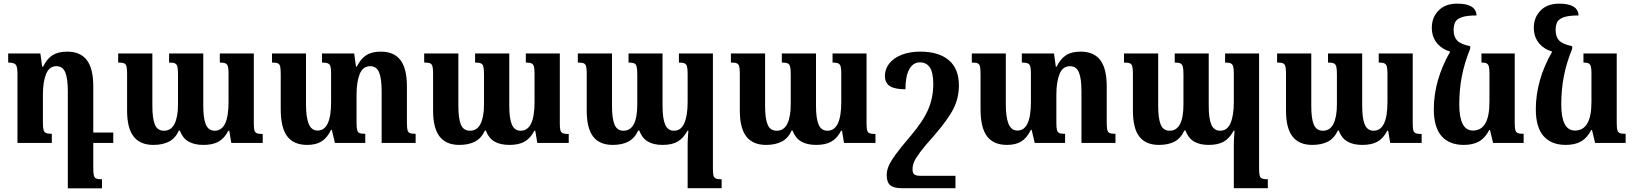

<svg xmlns="http://www.w3.org/2000/svg" viewBox="-20 -786 8988 1056"><path d="M493 0V135Q493 165 496 178Q499 191 508.5 195.5Q518 200 541 200V250H353V-285Q353 -354 339 -388Q325 -422 290 -422Q251 -422 233.5 -379Q216 -336 216 -265V-111Q216 -84 219.5 -71.5Q223 -59 233 -54.5Q243 -50 265 -50V0H76V-382Q76 -420 66 -431Q56 -442 25 -442V-492H202L212 -419H217Q238 -463 269 -482.5Q300 -502 350 -502Q422 -502 457.5 -455.5Q493 -409 493 -311V-57H603V0Z M1376 -492V-108Q1376 -82 1379 -70Q1382 -58 1392 -53.5Q1402 -49 1425 -49V0H1252L1241 -67H1236Q1215 -26 1183 -7.5Q1151 11 1099 11Q1048 11 1016 -8Q984 -27 969 -68H964Q945 -26 910 -7.5Q875 11 823 11Q751 11 715 -35Q679 -81 679 -178V-381Q679 -409 675.5 -421.5Q672 -434 662 -438Q652 -442 630 -442V-492H818V-203Q818 -134 832 -100.5Q846 -67 882 -67Q921 -67 940 -105Q959 -143 959 -212V-378Q959 -407 955.5 -420Q952 -433 942 -437.5Q932 -442 910 -442V-492H1098V-203Q1098 -134 1112.5 -100.5Q1127 -67 1161 -67Q1237 -67 1237 -225V-381Q1237 -408 1233.5 -420.5Q1230 -433 1220 -437.5Q1210 -442 1189 -442V-492Z M2266 -50V0H2079V-285Q2079 -354 2065 -388Q2051 -422 2016 -422Q1976 -422 1958.5 -379Q1941 -336 1941 -265V-110Q1941 -82 1944.5 -70Q1948 -58 1957.5 -54Q1967 -50 1989 -50V0H1822L1805 -72H1801Q1779 -27 1748 -8Q1717 11 1670 11Q1595 11 1559.5 -36.5Q1524 -84 1524 -185V-377Q1524 -407 1521 -420Q1518 -433 1508.5 -437.5Q1499 -442 1476 -442V-492H1663V-211Q1663 -141 1678 -104.5Q1693 -68 1727 -68Q1801 -68 1801 -225V-382Q1801 -409 1797.5 -421Q1794 -433 1783.5 -437.5Q1773 -442 1751 -442V-492H1928L1938 -419H1942Q1964 -463 1994.5 -482.5Q2025 -502 2075 -502Q2147 -502 2182.5 -455.5Q2218 -409 2218 -311V-114Q2218 -84 2221 -71.5Q2224 -59 2233.5 -54.5Q2243 -50 2266 -50Z M3059 -492V-108Q3059 -82 3062 -70Q3065 -58 3075 -53.5Q3085 -49 3108 -49V0H2935L2924 -67H2919Q2898 -26 2866 -7.5Q2834 11 2782 11Q2731 11 2699 -8Q2667 -27 2652 -68H2647Q2628 -26 2593 -7.5Q2558 11 2506 11Q2434 11 2398 -35Q2362 -81 2362 -178V-381Q2362 -409 2358.5 -421.5Q2355 -434 2345 -438Q2335 -442 2313 -442V-492H2501V-203Q2501 -134 2515 -100.5Q2529 -67 2565 -67Q2604 -67 2623 -105Q2642 -143 2642 -212V-378Q2642 -407 2638.5 -420Q2635 -433 2625 -437.5Q2615 -442 2593 -442V-492H2781V-203Q2781 -134 2795.5 -100.5Q2810 -67 2844 -67Q2920 -67 2920 -225V-381Q2920 -408 2916.5 -420.5Q2913 -433 2903 -437.5Q2893 -442 2872 -442V-492Z M3901 -492V141Q3901 167 3904 179Q3907 191 3917 195.5Q3927 200 3949 200V249H3762V5Q3762 -19 3766 -67H3761Q3739 -26 3707.5 -7.5Q3676 11 3624 11Q3574 11 3542.5 -8Q3511 -27 3496 -68H3490Q3471 -26 3436.5 -7.5Q3402 11 3350 11Q3278 11 3242.5 -34.5Q3207 -80 3207 -178V-381Q3207 -409 3203.5 -421.5Q3200 -434 3190 -438Q3180 -442 3158 -442V-492H3346V-203Q3346 -134 3360 -100.5Q3374 -67 3409 -67Q3485 -67 3485 -212V-378Q3485 -406 3481.5 -419.5Q3478 -433 3468 -437.5Q3458 -442 3437 -442V-492H3624V-203Q3624 -134 3638.5 -100.5Q3653 -67 3687 -67Q3726 -67 3744 -109Q3762 -151 3762 -225V-380Q3762 -407 3758.5 -420Q3755 -433 3745 -437.5Q3735 -442 3714 -442V-492Z M4746 -492V-108Q4746 -82 4749 -70Q4752 -58 4762 -53.5Q4772 -49 4795 -49V0H4622L4611 -67H4606Q4585 -26 4553 -7.5Q4521 11 4469 11Q4418 11 4386 -8Q4354 -27 4339 -68H4334Q4315 -26 4280 -7.5Q4245 11 4193 11Q4121 11 4085 -35Q4049 -81 4049 -178V-381Q4049 -409 4045.5 -421.5Q4042 -434 4032 -438Q4022 -442 4000 -442V-492H4188V-203Q4188 -134 4202 -100.5Q4216 -67 4252 -67Q4291 -67 4310 -105Q4329 -143 4329 -212V-378Q4329 -407 4325.5 -420Q4322 -433 4312 -437.5Q4302 -442 4280 -442V-492H4468V-203Q4468 -134 4482.5 -100.5Q4497 -67 4531 -67Q4607 -67 4607 -225V-381Q4607 -408 4603.5 -420.5Q4600 -433 4590 -437.5Q4580 -442 4559 -442V-492Z M5254 -316Q5254 -249 5225 -190Q5196 -131 5119 -42Q5066 17 5041 50.5Q5016 84 5007.5 104Q4999 124 4999 146Q4999 165 5008.5 173Q5018 181 5043 181H5235V249H4939Q4895 249 4876 232.5Q4857 216 4857 177Q4857 153 4867 128.5Q4877 104 4905 65Q4933 26 4988 -38Q5058 -120 5085.5 -185Q5113 -250 5113 -323Q5113 -386 5094.5 -414.5Q5076 -443 5039 -443Q5002 -443 4981 -405Q4960 -367 4960 -295Q4901 -295 4874 -312.5Q4847 -330 4847 -370Q4847 -405 4870 -435.5Q4893 -466 4937.5 -484Q4982 -502 5042 -502Q5143 -502 5198.5 -455Q5254 -408 5254 -316Z M6115 -50V0H5928V-285Q5928 -354 5914 -388Q5900 -422 5865 -422Q5825 -422 5807.5 -379Q5790 -336 5790 -265V-110Q5790 -82 5793.5 -70Q5797 -58 5806.5 -54Q5816 -50 5838 -50V0H5671L5654 -72H5650Q5628 -27 5597 -8Q5566 11 5519 11Q5444 11 5408.5 -36.5Q5373 -84 5373 -185V-377Q5373 -407 5370 -420Q5367 -433 5357.5 -437.5Q5348 -442 5325 -442V-492H5512V-211Q5512 -141 5527 -104.5Q5542 -68 5576 -68Q5650 -68 5650 -225V-382Q5650 -409 5646.5 -421Q5643 -433 5632.5 -437.5Q5622 -442 5600 -442V-492H5777L5787 -419H5791Q5813 -463 5843.5 -482.5Q5874 -502 5924 -502Q5996 -502 6031.5 -455.5Q6067 -409 6067 -311V-114Q6067 -84 6070 -71.5Q6073 -59 6082.5 -54.5Q6092 -50 6115 -50Z M6905 -492V141Q6905 167 6908 179Q6911 191 6921 195.5Q6931 200 6953 200V249H6766V5Q6766 -19 6770 -67H6765Q6743 -26 6711.5 -7.5Q6680 11 6628 11Q6578 11 6546.5 -8Q6515 -27 6500 -68H6494Q6475 -26 6440.5 -7.5Q6406 11 6354 11Q6282 11 6246.5 -34.5Q6211 -80 6211 -178V-381Q6211 -409 6207.5 -421.5Q6204 -434 6194 -438Q6184 -442 6162 -442V-492H6350V-203Q6350 -134 6364 -100.5Q6378 -67 6413 -67Q6489 -67 6489 -212V-378Q6489 -406 6485.5 -419.5Q6482 -433 6472 -437.5Q6462 -442 6441 -442V-492H6628V-203Q6628 -134 6642.5 -100.5Q6657 -67 6691 -67Q6730 -67 6748 -109Q6766 -151 6766 -225V-380Q6766 -407 6762.5 -420Q6759 -433 6749 -437.5Q6739 -442 6718 -442V-492Z M7750 -492V-108Q7750 -82 7753 -70Q7756 -58 7766 -53.5Q7776 -49 7799 -49V0H7626L7615 -67H7610Q7589 -26 7557 -7.5Q7525 11 7473 11Q7422 11 7390 -8Q7358 -27 7343 -68H7338Q7319 -26 7284 -7.5Q7249 11 7197 11Q7125 11 7089 -35Q7053 -81 7053 -178V-381Q7053 -409 7049.5 -421.5Q7046 -434 7036 -438Q7026 -442 7004 -442V-492H7192V-203Q7192 -134 7206 -100.5Q7220 -67 7256 -67Q7295 -67 7314 -105Q7333 -143 7333 -212V-378Q7333 -407 7329.5 -420Q7326 -433 7316 -437.5Q7306 -442 7284 -442V-492H7472V-203Q7472 -134 7486.5 -100.5Q7501 -67 7535 -67Q7611 -67 7611 -225V-381Q7611 -408 7607.5 -420.5Q7604 -433 7594 -437.5Q7584 -442 7563 -442V-492Z M8360 -50V0H8192L8175 -71H8171Q8148 -27 8114.5 -8Q8081 11 8031 11Q7951 11 7908.5 -37.5Q7866 -86 7866 -185Q7866 -345 7956 -502Q7908 -517 7881.5 -551Q7855 -585 7855 -634Q7855 -690 7892 -728Q7929 -766 7995 -766Q8098 -766 8101 -701Q8048 -701 8020.5 -691.5Q7993 -682 7984 -665Q7975 -648 7975 -620Q7975 -584 7994 -563.5Q8013 -543 8066 -532V-518Q8034 -439 8020 -365.5Q8006 -292 8006 -212Q8006 -68 8081 -68Q8172 -68 8172 -225V-382Q8172 -409 8168.5 -421Q8165 -433 8156 -437.5Q8147 -442 8128 -442V-492H8311V-110Q8311 -82 8314.5 -70Q8318 -58 8328 -54Q8338 -50 8360 -50Z M8921 -50V0H8753L8736 -71H8732Q8709 -27 8675.5 -8Q8642 11 8592 11Q8512 11 8469.5 -37.5Q8427 -86 8427 -185Q8427 -345 8517 -502Q8469 -517 8442.5 -551Q8416 -585 8416 -634Q8416 -690 8453 -728Q8490 -766 8556 -766Q8659 -766 8662 -701Q8609 -701 8581.5 -691.5Q8554 -682 8545 -665Q8536 -648 8536 -620Q8536 -584 8555 -563.5Q8574 -543 8627 -532V-518Q8595 -439 8581 -365.5Q8567 -292 8567 -212Q8567 -68 8642 -68Q8733 -68 8733 -225V-382Q8733 -409 8729.5 -421Q8726 -433 8717 -437.5Q8708 -442 8689 -442V-492H8872V-110Q8872 -82 8875.5 -70Q8879 -58 8889 -54Q8899 -50 8921 -50Z"/></svg>

Font: Noto Serif Armenian SmBd Narrow
Style: Regular
Weight: 600
Width: 4
Designer: Monotype Design team
Foundry: Monotype Imaging Inc.
Version: Version 1.000